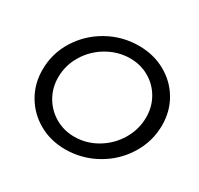

<svg xmlns="http://www.w3.org/2000/svg" viewBox="-151 -890 1119 1081"><g transform="rotate(30 408.5 -349.5)"><path d="M797 -383Q797 -278 741.5 -188Q686 -98 592.5 -45.5Q499 7 391 7Q296 7 220 -36Q144 -79 100.5 -153Q57 -227 57 -318Q57 -424 112.5 -513Q168 -602 261 -654Q354 -706 462 -706Q557 -706 633.5 -663.5Q710 -621 753.5 -547.5Q797 -474 797 -383ZM155 -325Q155 -257 187.5 -201Q220 -145 276 -112.5Q332 -80 400 -80Q478 -80 546.5 -120.5Q615 -161 656 -229.5Q697 -298 697 -377Q697 -445 665 -500.5Q633 -556 577.5 -588Q522 -620 455 -620Q377 -620 307.5 -580Q238 -540 196.5 -472Q155 -404 155 -325Z"/></g></svg>

Font: TypoPRO Montserrat Alternates
Style: Italic
Weight: 400
Italic angle: -11.3°
Designer: Julieta Ulanovsky
Foundry: Julieta Ulanovsky
Version: Version 6.001